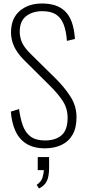

<svg xmlns="http://www.w3.org/2000/svg" viewBox="-20 -839 492 1099"><path d="M237 10Q173 10 131.5 -16Q90 -42 68.5 -89Q47 -136 42 -200L89 -215Q96 -162 110.5 -121Q125 -80 155 -57.5Q185 -35 238 -35Q298 -35 332.5 -65Q367 -95 367 -165Q367 -218 339.5 -260.5Q312 -303 262 -352L114 -499Q77 -537 60 -575Q43 -613 43 -653Q43 -733 92.5 -776Q142 -819 221 -819Q262 -819 295 -808.5Q328 -798 352.5 -774.5Q377 -751 391 -712Q405 -673 409 -616L363 -605Q359 -662 344 -700Q329 -738 300 -756.5Q271 -775 222 -775Q167 -775 130 -747Q93 -719 93 -657Q93 -626 105.5 -597Q118 -568 152 -534L298 -390Q347 -342 382.5 -287.5Q418 -233 418 -168Q418 -107 395 -67.5Q372 -28 331 -9Q290 10 237 10ZM203 240 190 219Q216 202 223.5 176.5Q231 151 231 135H196V60H261V122Q261 168 249 195.5Q237 223 203 240Z"/></svg>

Font: Oswald ExtraLight
Style: Regular
Weight: 250
Designer: Vernon Adams
Foundry: Vernon Adams
Version: Version 4.100; ttfautohint (v1.8.1.43-b0c9)